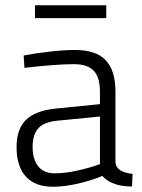

<svg xmlns="http://www.w3.org/2000/svg" viewBox="-20 -700 539 730"><path d="M43 -141Q43 -209 78.5 -244Q114 -279 190 -287L360 -304V-351Q360 -407 336 -431.5Q312 -456 262 -456Q192 -456 73 -442L70 -489Q111 -497 167 -503.5Q223 -510 265 -510Q345 -510 382 -471Q419 -432 419 -351V-82Q423 -45 484 -39L482 9Q439 9 413 -2Q387 -11 369 -31Q331 -15 279 -2.5Q227 10 180 10Q114 10 78.5 -28.5Q43 -67 43 -141ZM360 -76V-257L197 -241Q147 -236 125.5 -212Q104 -188 104 -142Q104 -94 125.5 -67.5Q147 -41 188 -41Q229 -41 277 -52Q325 -63 360 -76ZM113 -680H384V-631H113Z"/></svg>

Font: Cairo Light
Style: Regular
Weight: 300
Designer: Mohamed Gaber, Accademia di Belle Arti di Urbino and others
Foundry: Kief Type Foundry, Accademia di Belle Arti di Urbino and others
Version: Version 3.011